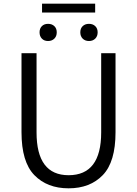

<svg xmlns="http://www.w3.org/2000/svg" viewBox="-20 -1026 756 1059"><path d="M98.6 -296.9V-732.4H181.6V-295.9Q181.6 -59.6 358.4 -59.6Q538.1 -59.6 538.1 -295.9V-732.4H617.2V-296.9Q617.2 -132.8 546.9 -60.1Q476.6 12.7 358.4 12.7Q240.2 12.7 169.4 -60.1Q98.6 -132.8 98.6 -296.9ZM279.8 -813Q266.6 -799.8 245.1 -799.8Q223.6 -799.8 210.9 -813Q198.2 -826.2 198.2 -847.7Q198.2 -869.1 210.9 -881.8Q223.6 -894.5 245.1 -894.5Q266.6 -894.5 279.8 -881.8Q293 -869.1 293 -847.7Q293 -826.2 279.8 -813ZM211.9 -957V-1005.9H504.9V-957ZM505.4 -813Q492.2 -799.8 470.7 -799.8Q449.2 -799.8 436 -813Q422.9 -826.2 422.9 -847.7Q422.9 -869.1 436 -881.8Q449.2 -894.5 470.7 -894.5Q492.2 -894.5 505.4 -881.8Q518.6 -869.1 518.6 -847.7Q518.6 -826.2 505.4 -813Z"/></svg>

Font: Gen Shin Gothic Normal
Style: Regular
Weight: 300
Designer: [Source Han Sans]
Ryoko NISHIZUKA  (kana & ideographs); Paul D. Hunt (Latin, Greek & Cyrillic); Wenlong ZHANG  (bopomofo
Version: Version 1.002.20150607